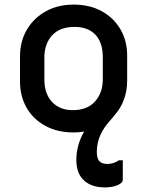

<svg xmlns="http://www.w3.org/2000/svg" viewBox="-20 -565 640 835"><path d="M312 131Q312 66 346 7Q324 11 300 11Q230 11 177.5 -17.5Q125 -46 96 -96Q67 -146 67 -211V-319Q67 -386 97.5 -437Q128 -488 180.5 -516.5Q233 -545 300 -545Q370 -545 422 -516.5Q474 -488 503.5 -438Q533 -388 533 -323V-215Q533 -170 519 -132Q505 -94 479 -65Q474 -58 466 -49Q429 -9 415 25.5Q401 60 401 95Q401 125 412.5 136.5Q424 148 446 148Q474 148 497 132H514V216Q514 231 491 240.5Q468 250 436 250Q378 250 345 219.5Q312 189 312 131ZM304 -448Q240 -448 206.5 -411Q173 -374 173 -315V-218Q173 -155 209 -119Q242 -86 296 -86Q360 -86 393.5 -124Q427 -162 427 -219V-316Q427 -382 393 -416Q361 -448 304 -448Z"/></svg>

Font: Recursive Sn Lnr St Med
Style: Regular
Weight: 500
Version: Version 1.085;hotconv 1.1.0;makeotfexe 2.6.0; ttfautohint (v